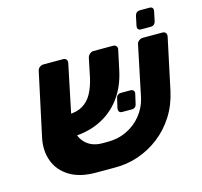

<svg xmlns="http://www.w3.org/2000/svg" viewBox="-103 -819 991 941"><g transform="rotate(-15 392.0 -348.5)"><path d="M363 -123Q416 -122 461.5 -143.5Q507 -165 537.5 -203Q568 -241 579 -288L633 -547Q635 -557 644 -564Q653 -571 664 -571H763Q774 -571 779.5 -564Q785 -557 783 -546L727 -283Q712 -215 677.5 -161Q643 -107 594 -69Q545 -31 486.5 -11Q428 9 365 8H271Q190 8 138.5 -23.5Q87 -55 67 -108Q47 -161 60 -225L129 -546Q131 -557 140 -564Q149 -571 160 -571H259Q270 -571 275.5 -564Q281 -557 279 -547L227 -297Q209 -213 242 -168Q275 -123 339 -123ZM188 -191 211 -302Q257 -302 287 -320Q317 -338 335 -371Q353 -404 363 -449L383 -545Q386 -557 395 -564Q404 -571 414 -571H513Q524 -571 529.5 -563Q535 -555 532 -545L511 -447Q494 -366 450.5 -308.5Q407 -251 340.5 -220.5Q274 -190 188 -191ZM472 -246Q462 -246 457.5 -252Q453 -258 454 -268L465 -316Q469 -338 491 -338H539Q549 -338 554 -332Q559 -326 557 -316L546 -268Q542 -246 520 -246ZM666 -613Q656 -613 651.5 -619Q647 -625 649 -635L659 -683Q664 -705 686 -705H734Q744 -705 748.5 -699Q753 -693 751 -683L741 -635Q736 -613 714 -613Z"/></g></svg>

Font: Rubik
Style: Bold Italic
Weight: 700
Italic angle: -12°
Designer: Hubert and Fischer
Foundry: Hubert and Fischer
Version: Version 2.300;gftools[0.9.30]